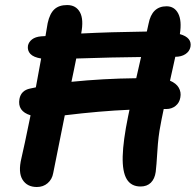

<svg xmlns="http://www.w3.org/2000/svg" viewBox="-20 -707 776 761"><path d="M126 34.2Q87.4 34.2 69.3 5.1Q51.3 -23.9 64.9 -80.1Q75.2 -123 101.1 -250Q48.3 -266.1 57.1 -314.9Q63.5 -348.6 99.1 -356Q115.2 -359.9 122.1 -360.8Q123 -366.2 143.1 -475.1Q112.8 -480 100.3 -493.4Q87.9 -506.8 90.8 -525.9Q93.8 -540.5 106.9 -550.8Q120.1 -561 143.1 -563Q145.5 -563 151.4 -563.5Q157.2 -564 160.2 -564Q164.6 -590.8 168.9 -615.2Q177.2 -653.3 195.6 -670.2Q213.9 -687 246.1 -687Q281.2 -687 296.9 -658.4Q312.5 -629.9 301.8 -574.2Q416 -580.1 562 -582Q564.9 -593.3 568.8 -612.8Q582 -682.1 640.1 -682.1Q671.4 -682.1 686.3 -653.6Q701.2 -625 692.9 -571.8Q741.7 -558.1 734.9 -521Q731 -502.9 714.8 -492.4Q698.7 -481.9 674.8 -481.9Q671.4 -466.3 664.3 -434.3Q657.2 -402.3 653.8 -387.2Q678.2 -377 688.5 -359.4Q698.7 -341.8 694.8 -320.8Q691.4 -299.8 676 -287.4Q660.6 -274.9 639.2 -274.9H628.9Q618.7 -226.6 616.2 -210.9Q607.4 -168 603.8 -108.4Q600.1 -48.8 597.2 -25.9Q593.3 2 577.9 17.1Q562.5 32.2 537.1 32.2Q500 32.2 482.4 3.2Q464.8 -25.9 466.3 -87.2Q467.8 -148.4 487.8 -246.1Q488.8 -250.5 490.5 -259Q492.2 -267.6 493.2 -272Q376.5 -267.1 236.8 -250Q208.5 -107.4 190.9 -21Q186.5 3.9 168.9 19Q151.4 34.2 126 34.2ZM282.2 -475.1Q279.3 -458.5 272.5 -427.2Q265.6 -396 263.2 -382.8Q388.2 -395.5 520 -397Q522 -405.8 539.1 -481Q429.7 -480 282.2 -475.1Z"/></svg>

Font: Shantell Sans Bouncy
Style: Italic
Weight: 600
Italic angle: -11.31°
Designer: Stephen Nixon, Anya Danilova, Shantell Martin
Foundry: Arrow Type
Version: Version 1.006;[9816181b4]